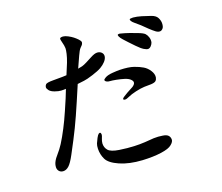

<svg xmlns="http://www.w3.org/2000/svg" viewBox="-106 -869 1213 1047"><g transform="rotate(-15 500.0 -345.5)"><path d="M699 -576 666 -605Q655 -615 642 -627Q629 -639 624 -648Q619 -657 622 -659.5Q625 -662 633 -662Q642 -661 661 -657Q680 -653 687 -651Q694 -649 727 -640Q760 -631 769.5 -622Q779 -613 784.5 -599Q790 -585 788 -571Q786 -561 778.5 -551.5Q771 -542 762 -541Q754 -540 738.5 -547.5Q723 -555 699 -576ZM848 -617Q838 -616 825.5 -623.5Q813 -631 792 -647.5Q771 -664 757 -676L725 -699Q716 -705 710.5 -712Q705 -719 706 -723Q707 -727 726 -728Q747 -728 774 -722.5Q801 -717 825.5 -710.5Q850 -704 859.5 -689.5Q869 -675 871 -659Q873 -637 865 -627Q857 -617 848 -617ZM294 -518Q307 -557 314.5 -583Q322 -609 325 -630.5Q328 -652 327 -662Q325 -678 318 -696.5Q311 -715 312.5 -720.5Q314 -726 330 -727Q342 -727 358.5 -720Q375 -713 386.5 -705.5Q398 -698 409.5 -688Q421 -678 422 -670Q422 -664 418 -656L406 -641Q399 -632 389 -604Q379 -576 378 -573L365 -536Q377 -539 389 -543Q400 -547 416 -557L449 -578Q473 -594 488.5 -594Q504 -594 513.5 -585Q523 -576 522 -562.5Q521 -549 510 -534.5Q499 -520 482 -508Q465 -496 430 -481.5Q395 -467 379 -464L341 -456Q308 -354 286 -290.5Q264 -227 239 -167L207 -91Q189 -49 174.5 -33.5Q160 -18 143.5 -17Q127 -16 117 -27Q107 -38 109 -57Q110 -74 123 -96L151 -137Q165 -158 184 -200Q203 -242 218 -282.5Q233 -323 257 -397L272 -447Q259 -445 244.5 -444.5Q230 -444 209 -449.5Q188 -455 178.5 -465Q169 -475 168.5 -483Q168 -491 174 -499Q180 -507 217 -510Q254 -513 271 -515L294 -518ZM396 -155Q396 -149 391.5 -135Q387 -121 387 -108Q388 -84 404 -68.5Q420 -53 467 -50Q514 -47 553 -49Q582 -50 615 -55L665 -63Q691 -66 715 -64Q736 -63 746 -55Q756 -47 758 -32.5Q760 -18 743 -2Q728 14 682.5 24.5Q637 35 575 37Q500 39 445.5 20.5Q391 2 374.5 -25.5Q358 -53 356 -86Q355 -104 358.5 -115.5Q362 -127 369 -143.5Q376 -160 381.5 -164.5Q387 -169 391 -167Q395 -165 396 -155ZM762 -381Q761 -369 754.5 -361.5Q748 -354 727 -351L688 -347Q666 -344 638 -335Q610 -326 593.5 -316.5Q577 -307 569 -307Q561 -307 559.5 -310Q558 -313 561 -317Q563 -320 571 -326L590 -340L625 -363Q641 -376 639 -387Q638 -395 627 -403.5Q616 -412 595.5 -416.5Q575 -421 551 -423.5Q527 -426 515.5 -425.5Q504 -425 496 -428.5Q488 -432 487 -438Q486 -443 498 -451Q512 -461 539.5 -465.5Q567 -470 582 -471Q633 -474 662.5 -466.5Q692 -459 712.5 -449Q733 -439 748 -419.5Q763 -400 762 -381Z"/></g></svg>

Font: ChillKai
Style: Regular
Weight: 400
Designer: ChillType
Foundry: 寒蝉字型
Version: Version 2.000